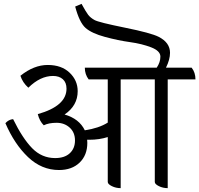

<svg xmlns="http://www.w3.org/2000/svg" viewBox="-20 -956 1034 996"><path d="M994 -544H850V20Q825 20 804 9.5Q783 -1 783 -12V-544H606V20Q581 20 560 9.5Q539 -1 539 -12V-245Q495 -231 444 -231H432Q433 -226 433 -215Q433 -151 393 -112.5Q353 -74 286 -74Q196 -74 125.5 -141Q55 -208 8 -317Q25 -336 48 -338Q97 -238 147 -187Q197 -136 266 -136Q315 -136 342 -161Q369 -186 369 -227.5Q369 -269 341.5 -294Q314 -319 273.5 -319Q233 -319 207 -306Q185 -328 176 -364Q325 -406 325 -496Q325 -528 306 -545Q287 -562 255 -562Q189 -562 127 -501Q97 -528 86 -563Q156 -619 227.5 -619Q299 -619 341 -579Q383 -539 383 -483Q383 -408 315 -362Q391 -340 420 -280Q493 -291 539 -320V-544H440Q420 -570 420 -605H793Q812 -633 812 -662.5Q812 -692 764 -710.5Q716 -729 654.5 -737.5Q593 -746 524.5 -764.5Q456 -783 424 -811Q392 -839 370 -922L403 -936Q426 -894 437.5 -879Q449 -864 470.5 -852Q492 -840 628 -812.5Q764 -785 803 -765Q862 -735 862 -682Q862 -647 841 -605H974Q994 -580 994 -544Z"/></svg>

Font: Karma
Style: Regular
Weight: 400
Designer: Joana Correia
Foundry: Indian Type Foundry
Version: Version 1.202;PS 1.0;hotconv 1.0.78;makeotf.lib2.5.61930; tt